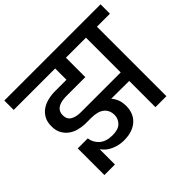

<svg xmlns="http://www.w3.org/2000/svg" viewBox="-210 -968 1274 1274"><g transform="rotate(-45 427.5 -330.5)"><path d="M654 -326V-652H466V-470H287Q269 -470 250 -467Q231 -464 215.5 -456Q200 -448 190.5 -433.5Q181 -419 181 -397Q181 -358 209 -342Q237 -326 276 -326ZM654 -246 486 -247Q503 -228 513 -202.5Q523 -177 523 -142Q523 -110 512.5 -82.5Q502 -55 480.5 -34.5Q459 -14 427 -2.5Q395 9 353 9Q317 9 289.5 0.5Q262 -8 243 -19.5Q224 -31 212.5 -43.5Q201 -56 195 -64V79H96V-171H190Q195 -129 228 -99Q261 -69 322 -69Q376 -69 401 -94.5Q426 -120 426 -155Q426 -200 395 -225.5Q364 -251 301 -251H245Q213 -252 182.5 -260.5Q152 -269 128.5 -287Q105 -305 90.5 -332Q76 -359 76 -398Q76 -439 91.5 -467Q107 -495 132.5 -512.5Q158 -530 191 -538Q224 -546 259 -546H365V-652H-24V-740H879V-652H757V0H654Z"/></g></svg>

Font: SVN-Poppins Medium
Style: Regular
Weight: 500
Designer: Ninad Kale (Devanagari), Jonny Pinhorn (Latin)
Foundry: Indian Type Foundry
Version: Version 3.002 2017; ttfautohint (v1.8.3)